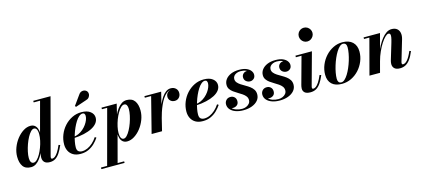

<svg xmlns="http://www.w3.org/2000/svg" viewBox="-71 -1402 5064 2297"><g transform="rotate(-15 2461.0 -254.0)"><path d="M389.5 10Q343.5 10 322 -11.2Q300.5 -32.5 300.5 -69Q300.5 -74.5 301 -82.2Q301.5 -90 303 -97.5L318 -175L350 -257L352.5 -317.5L463.5 -730.5H384.5V-750H598.5L413.5 -54Q411.5 -46.5 411.5 -38.5Q411.5 -32.5 414.8 -27.8Q418 -23 426.5 -23Q442 -23 459.2 -35.5Q476.5 -48 496.8 -78.2Q517 -108.5 540 -162.5L559.5 -156Q535 -98.5 510.2 -61.8Q485.5 -25 456 -7.5Q426.5 10 389.5 10ZM156 10Q87 10 56 -34.2Q25 -78.5 25 -152.5Q25 -210 46.5 -266.2Q68 -322.5 104.2 -368.5Q140.5 -414.5 184.5 -442.2Q228.5 -470 273.5 -470Q304.5 -470 325 -454.5Q345.5 -439 355.5 -410.8Q365.5 -382.5 365.5 -344.5Q365.5 -320 359.2 -284.2Q353 -248.5 341 -208.8Q329 -169 311.2 -130.2Q293.5 -91.5 270.2 -59.8Q247 -28 218.5 -9Q190 10 156 10ZM199 -34Q219 -34 240.2 -54.8Q261.5 -75.5 281 -109.5Q300.5 -143.5 316.2 -185Q332 -226.5 341 -269Q350 -311.5 350 -348Q350 -372 345.2 -390Q340.5 -408 330.8 -417.8Q321 -427.5 305.5 -427.5Q286 -427.5 265 -405.2Q244 -383 224.5 -346.8Q205 -310.5 189.5 -267Q174 -223.5 164.8 -180.2Q155.5 -137 155.5 -102Q155.5 -70 166.5 -52Q177.5 -34 199 -34Z M769.5 10Q715 10 678.8 -11.2Q642.5 -32.5 624.2 -68.8Q606 -105 606 -150Q606 -211.5 629 -269Q652 -326.5 693 -371.8Q734 -417 788 -443.5Q842 -470 904 -470Q975 -470 1014.5 -439Q1054 -408 1054 -363Q1054 -326.5 1031.2 -296.8Q1008.5 -267 966.2 -245Q924 -223 865.5 -209.5Q807 -196 735 -192.5V-208Q770.5 -210.5 802 -225Q833.5 -239.5 859.5 -262Q885.5 -284.5 904.2 -311Q923 -337.5 933.5 -364.2Q944 -391 944 -413.5Q944 -429 937.2 -440Q930.5 -451 914 -451Q892 -451 869.8 -432.2Q847.5 -413.5 827.2 -381.8Q807 -350 789.5 -311Q772 -272 759 -230.2Q746 -188.5 738.8 -149.8Q731.5 -111 731.5 -81Q731.5 -44.5 749 -30.2Q766.5 -16 794 -16Q827.5 -16 861.8 -31.2Q896 -46.5 927 -74.5Q958 -102.5 983 -140.5L1000.5 -129.5Q977 -94 944.5 -62.2Q912 -30.5 868.8 -10.2Q825.5 10 769.5 10ZM860.5 -548 850 -561 936 -680.5Q947 -698 962 -705.5Q977 -713 992.2 -712.8Q1007.5 -712.5 1020.2 -706Q1033 -699.5 1040 -689Q1050.5 -673 1048.5 -653Q1046.5 -633 1033 -616.2Q1019.5 -599.5 996 -594Z M1031.5 250 1217 -440.5H1152V-460H1340L1298.5 -285.5L1274.5 -201L1269.5 -156L1161.5 250ZM960.5 250V230.5H1247.5V250ZM1314 -32.5Q1333.5 -32.5 1354.5 -54.8Q1375.5 -77 1395 -113.5Q1414.5 -150 1430 -193.5Q1445.5 -237 1454.8 -280.5Q1464 -324 1464 -359.5Q1464 -390 1454 -408.2Q1444 -426.5 1422.5 -426.5Q1402 -426.5 1380.8 -405.8Q1359.5 -385 1339.8 -350.8Q1320 -316.5 1304.2 -275Q1288.5 -233.5 1279.2 -191.2Q1270 -149 1270 -112.5Q1270 -76 1280.8 -54.2Q1291.5 -32.5 1314 -32.5ZM1346 10Q1315 10 1294.5 -5.8Q1274 -21.5 1264.2 -50Q1254.5 -78.5 1254.5 -115.5Q1254.5 -140.5 1260.5 -176Q1266.5 -211.5 1278.5 -251.5Q1290.5 -291.5 1308.2 -330.2Q1326 -369 1349.5 -400.5Q1373 -432 1401.5 -451Q1430 -470 1464 -470Q1531.5 -470 1563 -425.8Q1594.5 -381.5 1594.5 -307.5Q1594.5 -250 1573 -193.8Q1551.5 -137.5 1515.5 -91.5Q1479.5 -45.5 1435.2 -17.8Q1391 10 1346 10Z M1649.5 0 1761.5 -440.5H1683.5V-460H1891L1778.5 0ZM1801.5 -143Q1810.5 -183.5 1824.2 -228.5Q1838 -273.5 1856.8 -316.2Q1875.5 -359 1898.8 -393.8Q1922 -428.5 1949.8 -449Q1977.5 -469.5 2010 -469.5Q2048 -469.5 2072 -447.5Q2096 -425.5 2096 -390Q2096 -356.5 2075 -333.8Q2054 -311 2021 -311Q1989.5 -311 1968.2 -330.5Q1947 -350 1947 -381Q1947 -412.5 1968 -432.2Q1989 -452 2022 -452Q2053.5 -452 2074.2 -436Q2095 -420 2095 -390L2075.5 -390.5Q2075.5 -418 2057.8 -434.2Q2040 -450.5 2009.5 -450.5Q1980 -450.5 1954.5 -430.2Q1929 -410 1907 -376.5Q1885 -343 1867 -302.2Q1849 -261.5 1835.5 -220Q1822 -178.5 1813 -143Z M2284 10Q2229.5 10 2193.2 -11.2Q2157 -32.5 2138.8 -68.8Q2120.5 -105 2120.5 -150Q2120.5 -211.5 2143.5 -269Q2166.5 -326.5 2207.5 -371.8Q2248.5 -417 2302.5 -443.5Q2356.5 -470 2418.5 -470Q2489.5 -470 2529 -439Q2568.5 -408 2568.5 -363Q2568.5 -326.5 2545.8 -296.8Q2523 -267 2480.8 -245Q2438.5 -223 2380 -209.5Q2321.5 -196 2249.5 -192.5V-208Q2285 -210.5 2316.5 -225Q2348 -239.5 2374 -262Q2400 -284.5 2418.8 -311Q2437.5 -337.5 2448 -364.2Q2458.5 -391 2458.5 -413.5Q2458.5 -429 2451.8 -440Q2445 -451 2428.5 -451Q2406.5 -451 2384.2 -432.2Q2362 -413.5 2341.8 -381.8Q2321.5 -350 2304 -311Q2286.5 -272 2273.5 -230.2Q2260.5 -188.5 2253.2 -149.8Q2246 -111 2246 -81Q2246 -44.5 2263.5 -30.2Q2281 -16 2308.5 -16Q2342 -16 2376.2 -31.2Q2410.5 -46.5 2441.5 -74.5Q2472.5 -102.5 2497.5 -140.5L2515 -129.5Q2491.5 -94 2459 -62.2Q2426.5 -30.5 2383.2 -10.2Q2340 10 2284 10Z M2786.5 10Q2733 10 2691.2 -4.8Q2649.5 -19.5 2625.2 -47Q2601 -74.5 2601 -111.5Q2601 -141.5 2620.8 -163Q2640.5 -184.5 2673.5 -184.5Q2703.5 -184.5 2723 -165.8Q2742.5 -147 2742.5 -115.5Q2742.5 -83 2721.5 -66.2Q2700.5 -49.5 2672 -49.5Q2653 -49.5 2637 -57.8Q2621 -66 2611.5 -80Q2602 -94 2602 -111.5H2629Q2629 -80 2648.8 -57.2Q2668.5 -34.5 2702 -22.5Q2735.5 -10.5 2776 -10.5Q2802.5 -10.5 2826.2 -20.5Q2850 -30.5 2865 -48.8Q2880 -67 2880 -92Q2880 -118.5 2864.8 -138.8Q2849.5 -159 2825.2 -175.5Q2801 -192 2773.5 -208Q2746 -224 2721.8 -241.8Q2697.5 -259.5 2682.2 -282Q2667 -304.5 2667 -334.5Q2667 -373 2690.5 -404Q2714 -435 2756.8 -453.2Q2799.5 -471.5 2857.5 -471.5Q2914 -471.5 2949.2 -456Q2984.5 -440.5 3001.2 -417.2Q3018 -394 3018 -370.5Q3018 -338 2998 -320.8Q2978 -303.5 2953 -303.5Q2925 -303.5 2903 -321.5Q2881 -339.5 2881 -371.5Q2881 -397 2899.5 -415.2Q2918 -433.5 2948 -433.5Q2974.5 -433.5 2995.8 -416Q3017 -398.5 3017 -370.5H2993.5Q2993.5 -390.5 2978.5 -409Q2963.5 -427.5 2936 -439.2Q2908.5 -451 2870 -451Q2843 -451 2821.5 -442Q2800 -433 2787.2 -417Q2774.5 -401 2774.5 -379.5Q2774.5 -354 2790.2 -335Q2806 -316 2830.8 -300Q2855.5 -284 2883.5 -268.2Q2911.5 -252.5 2936.5 -233.8Q2961.5 -215 2977.2 -190.5Q2993 -166 2993 -132Q2993 -89 2965.8 -57Q2938.5 -25 2891.8 -7.5Q2845 10 2786.5 10Z M3236 10Q3182.5 10 3140.8 -4.8Q3099 -19.5 3074.8 -47Q3050.5 -74.5 3050.5 -111.5Q3050.5 -141.5 3070.2 -163Q3090 -184.5 3123 -184.5Q3153 -184.5 3172.5 -165.8Q3192 -147 3192 -115.5Q3192 -83 3171 -66.2Q3150 -49.5 3121.5 -49.5Q3102.5 -49.5 3086.5 -57.8Q3070.5 -66 3061 -80Q3051.5 -94 3051.5 -111.5H3078.5Q3078.5 -80 3098.2 -57.2Q3118 -34.5 3151.5 -22.5Q3185 -10.5 3225.5 -10.5Q3252 -10.5 3275.8 -20.5Q3299.5 -30.5 3314.5 -48.8Q3329.5 -67 3329.5 -92Q3329.5 -118.5 3314.2 -138.8Q3299 -159 3274.8 -175.5Q3250.5 -192 3223 -208Q3195.5 -224 3171.2 -241.8Q3147 -259.5 3131.8 -282Q3116.5 -304.5 3116.5 -334.5Q3116.5 -373 3140 -404Q3163.5 -435 3206.2 -453.2Q3249 -471.5 3307 -471.5Q3363.5 -471.5 3398.8 -456Q3434 -440.5 3450.8 -417.2Q3467.5 -394 3467.5 -370.5Q3467.5 -338 3447.5 -320.8Q3427.5 -303.5 3402.5 -303.5Q3374.5 -303.5 3352.5 -321.5Q3330.5 -339.5 3330.5 -371.5Q3330.5 -397 3349 -415.2Q3367.5 -433.5 3397.5 -433.5Q3424 -433.5 3445.2 -416Q3466.5 -398.5 3466.5 -370.5H3443Q3443 -390.5 3428 -409Q3413 -427.5 3385.5 -439.2Q3358 -451 3319.5 -451Q3292.5 -451 3271 -442Q3249.5 -433 3236.8 -417Q3224 -401 3224 -379.5Q3224 -354 3239.8 -335Q3255.5 -316 3280.2 -300Q3305 -284 3333 -268.2Q3361 -252.5 3386 -233.8Q3411 -215 3426.8 -190.5Q3442.5 -166 3442.5 -132Q3442.5 -89 3415.2 -57Q3388 -25 3341.2 -7.5Q3294.5 10 3236 10Z M3616.5 10Q3568 10 3546.2 -9Q3524.5 -28 3524.5 -59Q3524.5 -72.5 3527 -84Q3529.5 -95.5 3531.5 -104L3624 -440.5H3554V-460H3758L3647 -56Q3646 -52 3645.2 -47.5Q3644.5 -43 3644.5 -39Q3644.5 -32 3647.8 -27.5Q3651 -23 3659.5 -23Q3675 -23 3692.2 -35.5Q3709.5 -48 3729.8 -78.2Q3750 -108.5 3773 -162.5L3792.5 -156Q3768.5 -98.5 3743.2 -61.8Q3718 -25 3687.5 -7.5Q3657 10 3616.5 10ZM3736.5 -587Q3712.5 -587 3693.2 -599Q3674 -611 3663 -630.5Q3652 -650 3652 -672.5Q3652 -695.5 3663 -714.8Q3674 -734 3693.2 -745.8Q3712.5 -757.5 3736.5 -757.5Q3760.5 -757.5 3779.8 -745.8Q3799 -734 3810.5 -714.8Q3822 -695.5 3822 -672.5Q3822 -650 3810.5 -630.5Q3799 -611 3779.8 -599Q3760.5 -587 3736.5 -587Z M4006.5 10Q3925 10 3881.5 -31Q3838 -72 3838 -147Q3838 -210 3862 -268Q3886 -326 3927.5 -371.5Q3969 -417 4022.8 -443.5Q4076.5 -470 4136 -470Q4217.5 -470 4262.2 -427.5Q4307 -385 4307 -310Q4307 -248.5 4283.5 -191Q4260 -133.5 4218.8 -88.2Q4177.5 -43 4123 -16.5Q4068.5 10 4006.5 10ZM4004 -9.5Q4024.5 -9.5 4045.5 -28.5Q4066.5 -47.5 4086.5 -79.5Q4106.5 -111.5 4124 -152Q4141.5 -192.5 4154.8 -236Q4168 -279.5 4175.5 -320.8Q4183 -362 4183 -395.5Q4183 -421 4172.2 -435.8Q4161.5 -450.5 4138.5 -450.5Q4118 -450.5 4097 -431.5Q4076 -412.5 4056 -380.2Q4036 -348 4018.5 -307.8Q4001 -267.5 3987.8 -224Q3974.5 -180.5 3967 -139.2Q3959.5 -98 3959.5 -64.5Q3959.5 -39 3970.2 -24.2Q3981 -9.5 4004 -9.5Z M4725.5 10Q4679.5 10 4657.2 -10.8Q4635 -31.5 4635 -67Q4635 -78 4637.5 -91Q4640 -104 4643 -113.5L4703 -313Q4714.5 -352 4718.5 -377Q4722.5 -402 4717 -414.2Q4711.5 -426.5 4695.5 -426.5Q4679 -426.5 4654.8 -403.2Q4630.5 -380 4604.2 -339.5Q4578 -299 4554 -246Q4530 -193 4514 -133H4500.5Q4512 -176.5 4530 -223.5Q4548 -270.5 4571.2 -314.2Q4594.5 -358 4622.2 -393.2Q4650 -428.5 4681 -449Q4712 -469.5 4745.5 -469.5Q4787.5 -469.5 4812 -449.8Q4836.5 -430 4843 -396Q4849.5 -362 4837 -319.5L4761 -63Q4759.5 -59 4758.5 -53.5Q4757.5 -48 4757.5 -44Q4757.5 -36 4761 -31.5Q4764.5 -27 4772 -27Q4799 -27 4827 -59.5Q4855 -92 4885 -162.5L4903.5 -156Q4879 -95.5 4852.5 -59.2Q4826 -23 4795 -6.5Q4764 10 4725.5 10ZM4347.5 0 4464.5 -440.5H4398V-460H4601.5L4478.5 0Z"/></g></svg>

Font: Bodoni Moda
Style: Bold Italic
Weight: 700
Italic angle: -13°
Version: Version 2.004